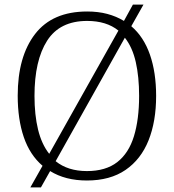

<svg xmlns="http://www.w3.org/2000/svg" viewBox="-20 -775 757 835"><path d="M165 -54Q110 -101 83.5 -178.5Q57 -256 57 -359Q57 -529 132.5 -627Q208 -725 359 -725Q407 -725 446.5 -714.5Q486 -704 519 -684L558 -755H604L551 -661Q605 -615 632 -537.5Q659 -460 659 -358Q659 -247 626 -164.5Q593 -82 526 -36Q459 10 358 10Q264 10 198 -31L158 40H112ZM495 -642Q443 -684 359 -684Q240 -684 185 -598Q130 -512 130 -358Q130 -275 145.5 -211.5Q161 -148 194 -106ZM358 -31Q440 -31 490 -70Q540 -109 562.5 -182.5Q585 -256 585 -358Q585 -441 570.5 -505Q556 -569 523 -611L222 -74Q275 -31 358 -31Z"/></svg>

Font: Noto Serif Malayalam Light
Style: Regular
Weight: 300
Designer: Indian type Foundry, Jelle Bosma, Monotype Design Team
Foundry: Monotype Imaging Inc.
Version: Version 2.104; ttfautohint (v1.8.4.7-5d5b)